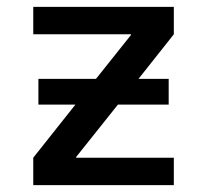

<svg xmlns="http://www.w3.org/2000/svg" viewBox="-20 -540 604 560"><path d="M92 -235V-310H260L362 -438V-440H77V-520H487V-440L384 -310H472V-235H324L202 -82V-80H487V0H77V-80L200 -235Z"/></svg>

Font: Mplus 1p Medium
Style: Regular
Weight: 500
Version: Version 1.061